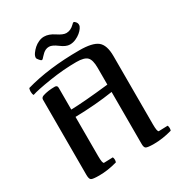

<svg xmlns="http://www.w3.org/2000/svg" viewBox="-209 -1029 1092 1177"><g transform="rotate(-30 337.0 -440.5)"><path d="M204 -779Q201 -776 197 -776Q193 -776 189.5 -779.5Q186 -783 181.5 -788Q177 -793 174 -798Q171 -803 171 -806Q171 -820 182 -835.5Q193 -851 207.5 -864Q222 -877 241 -885.5Q260 -894 279 -894Q313 -894 350 -869Q387 -844 410 -844Q441 -844 467 -870Q476 -880 481 -880Q487 -880 495 -870Q503 -860 502 -848Q502 -839 493.5 -826.5Q485 -814 470.5 -802Q456 -790 436 -781Q416 -772 394 -772Q367 -772 332 -798.5Q297 -825 275 -825Q261 -825 250.5 -820Q240 -815 231.5 -807.5Q223 -800 216.5 -792.5Q210 -785 204 -779ZM46 -616Q40 -626 40 -642Q40 -655 44 -666Q207 -713 425 -713Q517 -713 553 -684.5Q589 -656 589 -578V-95Q589 -40 600 -40L663 -42Q667 -34 667 -23Q667 -15 664 -6Q597 13 536 13Q490 13 479 6Q468 -1 469 -30V-393Q346 -374 201 -371V-95Q201 -40 212 -40L275 -42Q279 -34 279 -23Q279 -15 276 -6Q209 13 148 13Q102 13 91.5 6Q81 -1 81 -30V-562Q81 -577 98 -583Q134 -595 183 -595Q201 -595 201 -577V-423Q291 -425 469 -445V-564Q469 -620 449 -640Q429 -660 373 -660Q282 -660 183 -644.5Q84 -629 46 -616Z"/></g></svg>

Font: Federant
Style: Medium
Weight: 500
Designer: Cyreal (www.cyreal.org)
Foundry: Cyreal (www.cyreal.org)
Version: Version 1.010